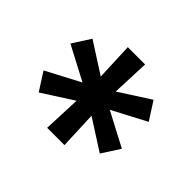

<svg xmlns="http://www.w3.org/2000/svg" viewBox="-104 -827 707 707"><g transform="rotate(45 250.0 -473.0)"><path d="M205 -263 211 -410 91 -333 46 -403 179 -473 46 -543 91 -613 211 -536 205 -683H295L289 -536L409 -613L454 -543L321 -473L454 -403L409 -333L289 -410L295 -263Z"/></g></svg>

Font: Iosevka SS18 Medium
Style: Regular
Weight: 500
Monospace: yes
Designer: Belleve Invis
Foundry: Belleve Invis
Version: Version 25.1.1; ttfautohint (v1.8.4)